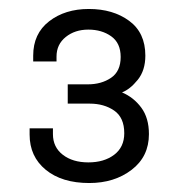

<svg xmlns="http://www.w3.org/2000/svg" viewBox="-20 -821 401 428"><path d="M179 -413Q118 -413 82 -442.5Q46 -472 46 -521V-535H98V-522Q98 -493 120 -476Q142 -459 177 -459Q212 -459 234.5 -476Q257 -493 257 -524Q257 -559 234.5 -574.5Q212 -590 180 -590H131V-633H176Q206 -633 227.5 -647.5Q249 -662 249 -694Q249 -725 228 -740Q207 -755 177 -755Q147 -755 126.5 -738.5Q106 -722 106 -695V-684H54V-697Q54 -746 89.5 -773.5Q125 -801 178 -801Q232 -801 268 -774.5Q304 -748 304 -697Q304 -664 287 -643Q270 -622 252 -615Q278 -604 295 -581Q312 -558 312 -522Q312 -472 273.5 -442.5Q235 -413 179 -413Z"/></svg>

Font: Chivo Medium Light
Style: Regular
Weight: 300
Version: Version 2.002